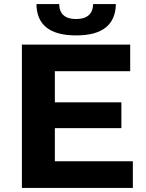

<svg xmlns="http://www.w3.org/2000/svg" viewBox="-20 -918 713 938"><path d="M629 -130V0H87V-700H616V-570H248V-418H573V-292H248V-130ZM158 -898H269Q271 -825 352 -825Q392 -825 413 -843.5Q434 -862 435 -898H546Q545 -823 497 -784Q449 -745 352 -745Q160 -745 158 -898Z"/></svg>

Font: CMG Sans
Style: Bold
Weight: 700
Designer: Julieta Ulanovsky
Foundry: Julieta Ulanovsky
Version: Version 7.200